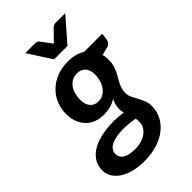

<svg xmlns="http://www.w3.org/2000/svg" viewBox="-300 -811 1078 1078"><g transform="rotate(-45 239.0 -272.0)"><path d="M0 0ZM433.5 -364.5C433.5 -372.5 433.1 -380.2 432.2 -387.5C431.4 -394.8 430.2 -401.8 428.5 -408.5L481 -422.5C495 -427.8 503.2 -438.5 505.5 -454.5L511 -494.5H367.5C353.2 -503.2 337.4 -509.8 320.2 -514.2C303.1 -518.8 285 -521 266 -521C230.3 -521 199 -515.3 172 -504C145 -492.7 122.3 -477.6 104 -458.8C85.7 -439.9 71.8 -418.6 62.5 -394.8C53.2 -370.9 48.5 -346.5 48.5 -321.5C48.5 -295.5 52.4 -272.8 60.2 -253.2C68.1 -233.8 78.7 -217.5 92 -204.5C105.3 -191.5 120.8 -181.8 138.2 -175.5C155.8 -169.2 174.2 -166 193.5 -166C215.8 -166 235.1 -168.3 251.2 -173C267.4 -177.7 282 -184.3 295 -193C284.3 -169.7 279 -148.3 279 -129C279 -117.3 280.5 -106.3 283.5 -96C263.5 -99.3 241.8 -101.3 218.5 -102C195.2 -102.7 171.8 -101.6 148.5 -98.8C125.2 -95.9 102.7 -91 81 -84C59.3 -77 40.2 -67.6 23.5 -55.8C6.8 -43.9 -6.5 -29.3 -16.5 -12C-26.5 5.3 -31.5 25.7 -31.5 49C-31.5 68 -26.7 85.4 -17 101.2C-7.3 117.1 6.3 130.8 24 142.5C41.7 154.2 63.2 163.2 88.5 169.8C113.8 176.2 142.2 179.5 173.5 179.5C212.2 179.5 246.8 174.5 277.5 164.5C308.2 154.5 334.1 140.9 355.2 123.8C376.4 106.6 392.7 86.6 404 63.8C415.3 40.9 421.2 16.8 421.5 -8.5C421.5 -26.5 418.7 -42.3 413 -56C407.3 -69.7 401.2 -82.5 394.5 -94.5C387.8 -106.5 381.7 -118.2 376 -129.8C370.3 -141.2 367.5 -153.8 367.5 -167.5C367.5 -180.2 369.2 -191.8 372.5 -202.2C375.8 -212.8 379.9 -222.8 384.8 -232.2C389.6 -241.8 394.8 -251.1 400.5 -260.2C406.2 -269.4 411.4 -279.2 416.2 -289.5C421.1 -299.8 425.2 -311.1 428.5 -323.2C431.8 -335.4 433.5 -349.2 433.5 -364.5ZM228.5 -240.5C206.8 -240.5 190.2 -247.5 178.5 -261.5C166.8 -275.5 161 -295.3 161 -321C161 -336 162.9 -350.5 166.8 -364.5C170.6 -378.5 176.3 -390.9 184 -401.8C191.7 -412.6 201.2 -421.2 212.5 -427.8C223.8 -434.2 237 -437.5 252 -437.5C274.3 -437.5 291.4 -430.8 303.2 -417.5C315.1 -404.2 321 -385 321 -360C320.7 -345.3 318.5 -330.9 314.5 -316.8C310.5 -302.6 304.6 -289.8 296.8 -278.5C288.9 -267.2 279.3 -258 268 -251C256.7 -244 243.5 -240.5 228.5 -240.5ZM309 2C309 15 306 27.2 300 38.5C294 49.8 285.5 59.7 274.5 68C263.5 76.3 250.3 82.8 235 87.5C219.7 92.2 202.7 94.5 184 94.5C150.7 94.5 125.9 89.3 109.8 79C93.6 68.7 85.5 53.5 85.5 33.5C85.5 22.2 89.7 11.5 98 1.5C106.3 -8.5 119.3 -16.5 137 -22.5C154.7 -28.5 177.5 -32 205.5 -33C233.5 -34 267.2 -31.2 306.5 -24.5C307.2 -20.5 307.8 -16.2 308.2 -11.8C308.8 -7.2 309 -2.7 309 2ZM324.5 -584 445.5 -723H370C365.3 -723 360.8 -722.1 356.2 -720.2C351.8 -718.4 348.2 -716.5 345.5 -714.5L291 -659C289 -657.4 287.1 -655.4 285.2 -653.2C283.4 -651.1 281.5 -648.8 279.5 -646.5L271 -659L229 -714.5C227 -716.8 224 -718.8 220 -720.5C216 -722.2 211.7 -723 207 -723H128.5L218 -584Z"/></g></svg>

Font: Lato
Style: Bold Italic
Weight: 700
Italic angle: -7°
Designer: Lukasz Dziedzic
Foundry: tyPoland Lukasz Dziedzic
Version: Version 2.007; 2014-02-27